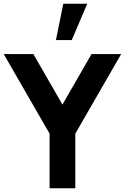

<svg xmlns="http://www.w3.org/2000/svg" viewBox="-20 -1010 670 1030"><path d="M448 -990H319.5L280 -795H365ZM384 0H246V-293L0 -720H159L315 -449L471 -720H630L384 -293Z"/></svg>

Font: Hauora ExtraBold
Style: Regular
Weight: 800
Designer: Wayne Shih
Foundry: WCYS
Version: Version 1.001